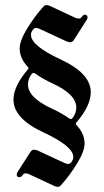

<svg xmlns="http://www.w3.org/2000/svg" viewBox="-20 -727 410 757"><path d="M33.2 -334Q33.2 -387.2 89.4 -452.6Q92.3 -456.1 92.3 -458.3Q92.3 -460.4 89.4 -463.4Q57.6 -497.6 57.6 -536.1Q57.6 -566.4 87.2 -614.7Q116.7 -663.1 150.9 -700.7Q156.7 -707 163.1 -707Q169.4 -707 176.8 -703.6L277.3 -656.7Q283.7 -653.8 291 -653.8Q298.3 -653.8 303.2 -661.4Q308.1 -668.9 314.5 -668.9Q325.2 -668.9 325.2 -657.7Q325.2 -653.8 322.3 -649.4L271.5 -569.8Q265.6 -560.5 257.6 -560.5Q249.5 -560.5 242.2 -564L134.8 -613.8Q128.4 -616.7 121.6 -616.7Q114.7 -616.7 108.4 -607.7Q102.1 -598.6 102.1 -589.4Q102.1 -546.9 220 -492.2Q337.9 -437.5 337.9 -363.3Q337.9 -310.5 281.7 -244.6Q278.8 -241.2 278.8 -239Q278.8 -236.8 281.7 -233.9Q313.5 -199.7 313.5 -161.1Q313.5 -130.9 283.9 -82.5Q254.4 -34.2 220.2 3.4Q214.4 9.8 208 9.8Q201.7 9.8 194.3 6.3L93.8 -40.5Q87.4 -43.5 80.3 -43.5Q73.2 -43.5 68.4 -35.9Q63.5 -28.3 56.6 -28.3Q45.9 -28.3 45.9 -39.6Q45.9 -43.5 48.8 -47.9L99.6 -127.4Q105.5 -136.7 113.5 -136.7Q121.6 -136.7 128.9 -133.3L236.3 -83.5Q242.7 -80.6 249.5 -80.6Q256.3 -80.6 262.7 -89.6Q269 -98.6 269 -107.9Q269 -150.4 151.1 -205.1Q33.2 -259.8 33.2 -334ZM90.3 -394Q90.3 -342.3 183.6 -299.3Q224.6 -280.3 251.5 -260.7Q255.9 -257.8 259.5 -257.8Q263.2 -257.8 266.1 -261.7Q280.8 -281.2 280.8 -303.2Q280.8 -355 187.5 -397.9Q146.5 -417 119.6 -436.5Q115.2 -439.5 111.6 -439.5Q107.9 -439.5 105 -435.5Q90.3 -416 90.3 -394Z"/></svg>

Font: UnifrakturMaguntia16
Style: Book
Weight: 400
Designer: j. 'mach' wust, Gerrit Ansmann, Georg Duffner, based on a font by Peter Wiegel, original typeface by Carl Albert Fahrenw
Version: Version 2017-03-19